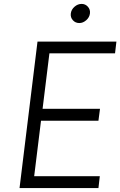

<svg xmlns="http://www.w3.org/2000/svg" viewBox="-20 -963 616 983"><path d="M386 -845Q366 -845 353 -859.5Q340 -874 342.5 -894Q345 -914 361.5 -928.5Q378 -943 398 -943Q417 -943 430 -928.5Q443 -914 440.5 -894Q438 -874 421.5 -859.5Q405 -845 386 -845ZM569 -690H233L198 -406H492L484 -345H190L155 -61H491L484 0H80L172 -750H576Z"/></svg>

Font: Orkney Light
Style: LightItalic
Weight: 300
Designer: Samuel Oakes and Alfredo Marco Pradil
Foundry: Alfredo Marco Pradil
Version: 1.0; ttfautohint (v1.5)